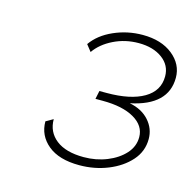

<svg xmlns="http://www.w3.org/2000/svg" viewBox="-69 -881 540 537"><g transform="rotate(15 201.0 -612.0)"><path d="M204 -413Q145 -413 113 -439.5Q81 -466 81 -507L102 -519Q102 -482 130 -460Q158 -438 210 -438Q246 -438 277 -450.5Q308 -463 327 -484Q346 -505 346 -532Q346 -565 312.5 -584.5Q279 -604 221 -604H200L205 -628H226Q295 -628 333.5 -650.5Q372 -673 372 -715Q372 -747 345.5 -766.5Q319 -786 277 -786Q238 -786 204.5 -769.5Q171 -753 153 -727L138 -746Q159 -776 198.5 -793.5Q238 -811 282 -811Q336 -811 369 -784.5Q402 -758 402 -719Q402 -639 296 -617Q332 -610 352.5 -587Q373 -564 373 -534Q373 -498 349 -471Q325 -444 286.5 -428.5Q248 -413 204 -413Z"/></g></svg>

Font: Raleway ExtraLight
Style: Italic
Weight: 200
Italic angle: -12°
Designer: Matt McInerney, Pablo Impallari, Rodrigo Fuenzalida
Foundry: Matt McInerney, Pablo Impallari, Rodrigo Fuenzalida
Version: Version 4.026